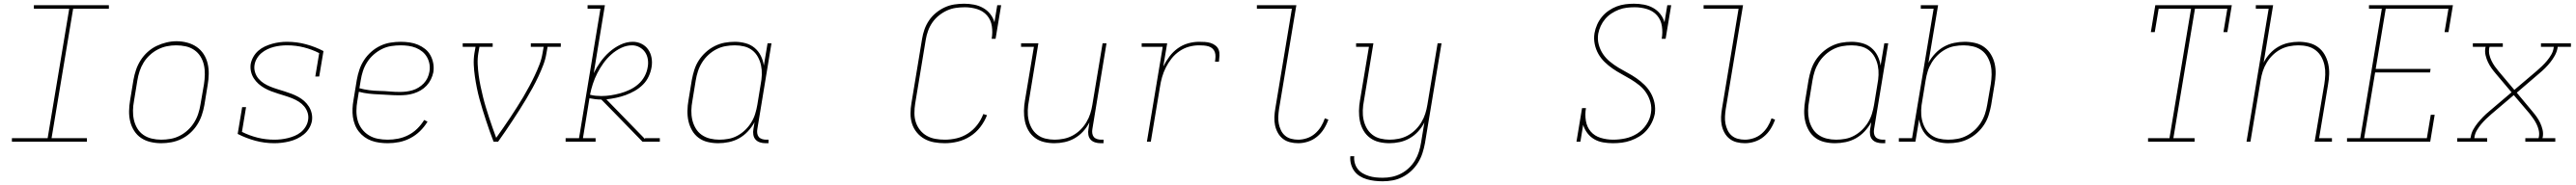

<svg xmlns="http://www.w3.org/2000/svg" viewBox="-20 -763 13840 996"><path d="M44 0V-19H236L352 -716H162V-735H565V-716H373L257 -19H447V0Z M846 8Q817 8 789 1.5Q761 -5 738.5 -20Q716 -35 701 -58.5Q686 -82 679.5 -109Q673 -136 673.5 -165Q674 -194 679 -223L697 -333Q702 -361 711 -387.5Q720 -414 735.5 -438.5Q751 -463 773 -483Q795 -503 821 -515.5Q847 -528 874.5 -534.5Q902 -541 929 -541Q958 -541 986 -533.5Q1014 -526 1036.5 -510.5Q1059 -495 1074 -472Q1089 -449 1095.5 -421.5Q1102 -394 1101.5 -365Q1101 -336 1096 -307L1078 -197Q1073 -169 1064 -142.5Q1055 -116 1039.5 -91.5Q1024 -67 1002 -47Q980 -27 954 -14.5Q928 -2 900.5 3Q873 8 846 8ZM846 -11Q871 -11 896.5 -15.5Q922 -20 945.5 -32Q969 -44 989 -62.5Q1009 -81 1023 -103.5Q1037 -126 1045 -150.5Q1053 -175 1057 -200L1076 -310Q1080 -336 1080.5 -362.5Q1081 -389 1075.5 -413.5Q1070 -438 1057 -459Q1044 -480 1023.5 -494Q1003 -508 978 -513.5Q953 -519 926 -519Q901 -519 876.5 -514Q852 -509 828.5 -497Q805 -485 785 -466.5Q765 -448 751.5 -426Q738 -404 730 -379.5Q722 -355 718 -330L700 -220Q695 -194 694.5 -168Q694 -142 699.5 -117.5Q705 -93 717.5 -72Q730 -51 750 -37Q770 -23 795 -17Q820 -11 846 -11Z M1454 8Q1401 8 1351.5 -5.5Q1302 -19 1257 -42L1281 -186H1302L1280 -53Q1320 -33 1363.5 -22Q1407 -11 1454 -11Q1472 -11 1490 -13Q1508 -15 1526.5 -19.5Q1545 -24 1563 -31.5Q1581 -39 1596 -51Q1611 -63 1621.5 -80Q1632 -97 1635 -115Q1639 -136 1633 -155.5Q1627 -175 1614.5 -190Q1602 -205 1585.5 -215.5Q1569 -226 1550.5 -233.5Q1532 -241 1512.5 -247Q1493 -253 1474 -259Q1455 -265 1436.5 -272Q1418 -279 1400.5 -289Q1383 -299 1368.5 -312Q1354 -325 1343.5 -341.5Q1333 -358 1328.5 -378Q1324 -398 1327 -419Q1331 -439 1341.5 -457.5Q1352 -476 1368 -490Q1384 -504 1403.5 -513Q1423 -522 1443 -527.5Q1463 -533 1482.5 -535.5Q1502 -538 1522 -538Q1575 -538 1624.5 -524.5Q1674 -511 1718 -488L1695 -351H1674L1695 -477Q1656 -497 1612.5 -508Q1569 -519 1522 -519Q1505 -519 1487 -517Q1469 -515 1451.5 -510.5Q1434 -506 1417 -498Q1400 -490 1385.5 -478Q1371 -466 1361 -449.5Q1351 -433 1348 -416Q1344 -395 1350 -375Q1356 -355 1368.5 -340Q1381 -325 1397.5 -314.5Q1414 -304 1432.5 -296.5Q1451 -289 1470.5 -283Q1490 -277 1509 -271Q1528 -265 1546.5 -258Q1565 -251 1582.5 -241.5Q1600 -232 1614.5 -219Q1629 -206 1639.5 -189.5Q1650 -173 1654.5 -153Q1659 -133 1656 -112Q1652 -91 1641 -72.5Q1630 -54 1613 -40Q1596 -26 1576 -16.5Q1556 -7 1535.5 -2Q1515 3 1494.5 5.5Q1474 8 1454 8Z M2063 8Q2041 8 2018.5 5Q1996 2 1975.5 -5.5Q1955 -13 1938 -25.5Q1921 -38 1908 -54.5Q1895 -71 1887 -91.5Q1879 -112 1876 -133.5Q1873 -155 1874 -178Q1875 -201 1879 -223L1897 -333Q1902 -361 1911 -388Q1920 -415 1936 -439.5Q1952 -464 1974.5 -484Q1997 -504 2023.5 -516.5Q2050 -529 2078 -533.5Q2106 -538 2133 -538Q2157 -538 2181 -534.5Q2205 -531 2226 -522Q2247 -513 2264.5 -499Q2282 -485 2293 -464.5Q2304 -444 2308 -420.5Q2312 -397 2308 -373Q2304 -354 2295 -335.5Q2286 -317 2272 -302Q2258 -287 2240 -276.5Q2222 -266 2202.5 -260Q2183 -254 2163.5 -252Q2144 -250 2125 -250Q2097 -250 2069.5 -252Q2042 -254 2014.5 -255Q1987 -256 1960.5 -259Q1934 -262 1908 -269L1900 -220Q1895 -193 1895 -165.5Q1895 -138 1902 -113.5Q1909 -89 1924.5 -68.5Q1940 -48 1962 -34.5Q1984 -21 2010 -16Q2036 -11 2063 -11Q2091 -11 2119 -16.5Q2147 -22 2173.5 -35.5Q2200 -49 2221.5 -70Q2243 -91 2259 -117L2277 -108Q2260 -80 2236.5 -57Q2213 -34 2184 -19Q2155 -4 2124.5 2Q2094 8 2063 8ZM2128 -268Q2145 -268 2162 -270Q2179 -272 2196 -277Q2213 -282 2228.5 -291.5Q2244 -301 2256.5 -314Q2269 -327 2276.5 -343Q2284 -359 2287 -376Q2291 -397 2287.5 -417.5Q2284 -438 2274 -455.5Q2264 -473 2248.5 -485.5Q2233 -498 2214.5 -505.5Q2196 -513 2175 -516Q2154 -519 2133 -519Q2108 -519 2082 -515Q2056 -511 2032 -499Q2008 -487 1987.5 -469Q1967 -451 1952.5 -428Q1938 -405 1930 -380.5Q1922 -356 1918 -330L1911 -288Q1937 -281 1964 -277.5Q1991 -274 2018.5 -273.5Q2046 -273 2073.5 -270.5Q2101 -268 2128 -268Z M2632 0Q2621 -28 2611 -56.5Q2601 -85 2591.5 -114Q2582 -143 2573 -172Q2564 -201 2556 -230.5Q2548 -260 2542 -290Q2536 -320 2531.5 -351Q2527 -382 2525.5 -413.5Q2524 -445 2529 -477L2535 -511H2466V-530H2627V-511H2556L2550 -477Q2545 -447 2546.5 -416.5Q2548 -386 2552 -356.5Q2556 -327 2562 -298.5Q2568 -270 2575 -241.5Q2582 -213 2590.5 -185Q2599 -157 2608 -129.5Q2617 -102 2626.5 -75Q2636 -48 2646 -21Q2665 -48 2684 -75Q2703 -102 2721 -129.5Q2739 -157 2757 -185Q2775 -213 2791.5 -241Q2808 -269 2823.5 -298Q2839 -327 2853 -356.5Q2867 -386 2878.5 -416Q2890 -446 2895 -477L2901 -511H2832V-530H2993V-511H2922L2916 -477Q2911 -445 2899 -413.5Q2887 -382 2872.5 -351Q2858 -320 2841.5 -290Q2825 -260 2807.5 -230.5Q2790 -201 2771.5 -172Q2753 -143 2734 -114Q2715 -85 2695.5 -56.5Q2676 -28 2656 0Z M3019 0V-19H3091L3206 -716H3137V-735H3230L3170 -369Q3185 -400 3206 -429.5Q3227 -459 3254 -483Q3281 -507 3313.5 -522.5Q3346 -538 3380 -538Q3405 -538 3427 -527Q3449 -516 3462.5 -496.5Q3476 -477 3480.5 -452.5Q3485 -428 3481 -403Q3477 -377 3465.5 -352Q3454 -327 3434.5 -307.5Q3415 -288 3390.5 -274Q3366 -260 3341 -251Q3316 -242 3290 -236.5Q3264 -231 3238 -228L3445 -15L3446 -19H3525V0H3432L3300 -136L3211 -227Q3211 -227 3210.5 -227Q3210 -227 3210 -227Q3194 -227 3178.5 -229Q3163 -231 3147 -234L3112 -19H3180V0ZM3211 -246Q3237 -246 3262.5 -250Q3288 -254 3313.5 -261Q3339 -268 3364 -280Q3389 -292 3409.5 -310Q3430 -328 3443 -352Q3456 -376 3460 -402Q3464 -423 3460.5 -444.5Q3457 -466 3445.5 -482.5Q3434 -499 3415.5 -509Q3397 -519 3376 -519Q3346 -519 3317 -505Q3288 -491 3264 -469.5Q3240 -448 3221.5 -422Q3203 -396 3189 -368.5Q3175 -341 3165.5 -312Q3156 -283 3150 -253Q3165 -249 3180.5 -247.5Q3196 -246 3211 -246Z M3839 8Q3810 8 3782.5 1.5Q3755 -5 3733.5 -21Q3712 -37 3698.5 -60.5Q3685 -84 3679 -110.5Q3673 -137 3673.5 -166Q3674 -195 3679 -223L3697 -333Q3702 -360 3710.5 -387Q3719 -414 3734.5 -438Q3750 -462 3772 -482Q3794 -502 3820 -515Q3846 -528 3873 -533Q3900 -538 3928 -538Q3957 -538 3985 -530.5Q4013 -523 4034 -505.5Q4055 -488 4067.5 -463Q4080 -438 4084 -410L4104 -530H4125L4049 -68Q4047 -57 4048.5 -45.5Q4050 -34 4056.5 -26Q4063 -18 4074 -14.5Q4085 -11 4096 -11H4109V8H4093Q4078 8 4063.5 3.5Q4049 -1 4039.5 -11.5Q4030 -22 4027.5 -37.5Q4025 -53 4028 -68L4034 -105Q4019 -78 3998 -55.5Q3977 -33 3951 -18.5Q3925 -4 3896 2Q3867 8 3839 8ZM3845 -11Q3869 -11 3894 -15.5Q3919 -20 3942 -32.5Q3965 -45 3984 -63.5Q4003 -82 4016.5 -104Q4030 -126 4037.5 -150.5Q4045 -175 4049 -199L4067 -309Q4072 -334 4073 -360Q4074 -386 4069 -410Q4064 -434 4052.5 -455.5Q4041 -477 4022 -492Q4003 -507 3978.5 -513Q3954 -519 3928 -519Q3903 -519 3878 -514.5Q3853 -510 3829.5 -498Q3806 -486 3786 -467.5Q3766 -449 3752 -426.5Q3738 -404 3730 -379.5Q3722 -355 3718 -330L3700 -220Q3695 -194 3694.5 -168Q3694 -142 3699.5 -118Q3705 -94 3717.5 -72.5Q3730 -51 3750 -37Q3770 -23 3794.5 -17Q3819 -11 3845 -11Z M5056 8Q5027 8 4999 3Q4971 -2 4947.5 -15Q4924 -28 4906.5 -49Q4889 -70 4880.5 -96Q4872 -122 4872 -151Q4872 -180 4877 -208L4934 -553Q4938 -579 4947 -604.5Q4956 -630 4971.5 -653Q4987 -676 5009 -694Q5031 -712 5056 -723.5Q5081 -735 5107.5 -739Q5134 -743 5160 -743Q5187 -743 5213 -738Q5239 -733 5261.5 -720.5Q5284 -708 5300 -688Q5316 -668 5323 -643L5338 -735H5359L5329 -554H5308Q5314 -588 5309 -622Q5304 -656 5283 -680Q5262 -704 5230 -714Q5198 -724 5164 -724Q5140 -724 5115.5 -720.5Q5091 -717 5068 -706.5Q5045 -696 5024.5 -679.5Q5004 -663 4989.5 -642Q4975 -621 4966.5 -597.5Q4958 -574 4954 -550L4897 -205Q4893 -180 4893 -154Q4893 -128 4900.5 -105Q4908 -82 4923 -63Q4938 -44 4959 -32Q4980 -20 5005 -15.5Q5030 -11 5056 -11Q5088 -11 5120 -18.5Q5152 -26 5180.5 -44.5Q5209 -63 5230 -90Q5251 -117 5263 -149L5283 -143Q5270 -109 5247 -79Q5224 -49 5192.5 -29Q5161 -9 5126 -0.5Q5091 8 5056 8Z M5645 8Q5616 8 5589 1.5Q5562 -5 5540.5 -21Q5519 -37 5505.5 -60.5Q5492 -84 5486.5 -111Q5481 -138 5481.5 -166.5Q5482 -195 5487 -223L5535 -511H5466V-530H5559L5508 -220Q5503 -195 5502 -169Q5501 -143 5506 -119Q5511 -95 5522.5 -74Q5534 -53 5553 -38Q5572 -23 5596.5 -17Q5621 -11 5646 -11Q5670 -11 5695 -16Q5720 -21 5742.5 -33Q5765 -45 5784 -63.5Q5803 -82 5816.5 -104.5Q5830 -127 5837.5 -150.5Q5845 -174 5849 -199L5904 -530H5925L5849 -68Q5847 -57 5848.5 -45.5Q5850 -34 5856.5 -26Q5863 -18 5874 -14.5Q5885 -11 5896 -11H5909V8H5893Q5878 8 5863.5 3.5Q5849 -1 5839.5 -11.5Q5830 -22 5827.5 -37.5Q5825 -53 5828 -68L5833 -104Q5820 -78 5799.5 -55.5Q5779 -33 5753.5 -18.5Q5728 -4 5700 2Q5672 8 5645 8Z M6142 0 6227 -511H6114V-530H6251L6230 -405Q6244 -433 6263 -458.5Q6282 -484 6307.5 -502.5Q6333 -521 6363 -529.5Q6393 -538 6422 -538Q6438 -538 6454 -537Q6470 -536 6484.5 -531.5Q6499 -527 6511 -517.5Q6523 -508 6528 -494Q6533 -480 6532 -463.5Q6531 -447 6529 -431H6508Q6510 -444 6510.5 -457.5Q6511 -471 6507 -482.5Q6503 -494 6494 -502Q6485 -510 6473 -513.5Q6461 -517 6448 -518Q6435 -519 6422 -519Q6395 -519 6368 -511.5Q6341 -504 6317 -487.5Q6293 -471 6275 -448.5Q6257 -426 6244 -400Q6231 -374 6223.5 -347.5Q6216 -321 6212 -294L6163 0Z M6955 8Q6932 8 6910.5 2.5Q6889 -3 6872.5 -16Q6856 -29 6845.5 -48Q6835 -67 6830.5 -88.5Q6826 -110 6827 -133Q6828 -156 6832 -179L6921 -716H6733V-735H6945L6852 -176Q6849 -156 6848 -136Q6847 -116 6850.5 -97.5Q6854 -79 6862 -62Q6870 -45 6884 -33Q6898 -21 6916.5 -16Q6935 -11 6955 -11Q6978 -11 7002 -19Q7026 -27 7045 -43.5Q7064 -60 7077 -81Q7090 -102 7098 -126L7117 -119Q7108 -93 7093 -69Q7078 -45 7056 -27Q7034 -9 7007.5 -0.5Q6981 8 6955 8Z M7409 213Q7387 213 7365.5 210.5Q7344 208 7323.5 202Q7303 196 7285.5 185Q7268 174 7256 157.5Q7244 141 7238.5 120Q7233 99 7235 78H7256Q7254 96 7259 114.5Q7264 133 7275 147Q7286 161 7301.5 170Q7317 179 7334.5 184.5Q7352 190 7371 192Q7390 194 7409 194Q7434 194 7458.5 189Q7483 184 7506.5 172Q7530 160 7549.5 141.5Q7569 123 7582.5 100.5Q7596 78 7603.5 54Q7611 30 7615 5L7633 -104Q7620 -78 7599.5 -55.5Q7579 -33 7553.5 -18.5Q7528 -4 7500 2Q7472 8 7445 8Q7416 8 7389 1.5Q7362 -5 7340.5 -21Q7319 -37 7305.5 -60.5Q7292 -84 7286.5 -111Q7281 -138 7281.5 -166.5Q7282 -195 7287 -223L7335 -511H7266V-530H7359L7308 -220Q7303 -195 7302 -169Q7301 -143 7306 -119Q7311 -95 7322.5 -74Q7334 -53 7353 -38Q7372 -23 7396.5 -17Q7421 -11 7446 -11Q7470 -11 7495 -16Q7520 -21 7542.5 -33Q7565 -45 7584 -63.5Q7603 -82 7616.5 -104.5Q7630 -127 7637.5 -150.5Q7645 -174 7649 -199L7704 -530H7725L7636 8Q7631 35 7622.5 61.5Q7614 88 7599 112.5Q7584 137 7562.5 157Q7541 177 7515.5 190Q7490 203 7463 208Q7436 213 7409 213Z M8646 8Q8619 8 8593 3.5Q8567 -1 8545.5 -13.5Q8524 -26 8508.5 -46.5Q8493 -67 8486 -91L8471 0H8450L8480 -181H8501Q8495 -147 8500.5 -113Q8506 -79 8526.5 -55Q8547 -31 8579.5 -21Q8612 -11 8647 -11Q8680 -11 8713 -18Q8746 -25 8775.5 -43.5Q8805 -62 8825 -91.5Q8845 -121 8850 -154Q8855 -184 8847.5 -212Q8840 -240 8824.5 -263.5Q8809 -287 8787 -304.5Q8765 -322 8741 -336.5Q8717 -351 8692 -364.5Q8667 -378 8644 -394Q8621 -410 8601 -429.5Q8581 -449 8567.5 -473Q8554 -497 8548 -526Q8542 -555 8547 -585Q8551 -608 8561 -630.5Q8571 -653 8586.5 -672Q8602 -691 8623 -705.5Q8644 -720 8666.5 -728.5Q8689 -737 8712.5 -740Q8736 -743 8759 -743Q8786 -743 8812.5 -738Q8839 -733 8861.5 -720.5Q8884 -708 8900 -688Q8916 -668 8923 -643L8938 -735H8959L8929 -554H8908Q8914 -588 8909 -622Q8904 -656 8883 -680Q8862 -704 8829.5 -714Q8797 -724 8763 -724Q8742 -724 8720.5 -721.5Q8699 -719 8678 -711Q8657 -703 8638 -690.5Q8619 -678 8604.5 -661Q8590 -644 8580.5 -623.5Q8571 -603 8567 -582Q8562 -552 8569.5 -523.5Q8577 -495 8592.5 -472Q8608 -449 8630 -431Q8652 -413 8676 -398.5Q8700 -384 8724.5 -371Q8749 -358 8772 -342Q8795 -326 8815 -306.5Q8835 -287 8849 -262.5Q8863 -238 8869 -209.5Q8875 -181 8871 -151Q8866 -126 8855 -103.5Q8844 -81 8827 -61.5Q8810 -42 8788 -28.5Q8766 -15 8742 -6.5Q8718 2 8694 5Q8670 8 8646 8Z M9355 8Q9332 8 9310.5 2.5Q9289 -3 9272.5 -16Q9256 -29 9245.5 -48Q9235 -67 9230.5 -88.5Q9226 -110 9227 -133Q9228 -156 9232 -179L9321 -716H9133V-735H9345L9252 -176Q9249 -156 9248 -136Q9247 -116 9250.5 -97.5Q9254 -79 9262 -62Q9270 -45 9284 -33Q9298 -21 9316.5 -16Q9335 -11 9355 -11Q9378 -11 9402 -19Q9426 -27 9445 -43.5Q9464 -60 9477 -81Q9490 -102 9498 -126L9517 -119Q9508 -93 9493 -69Q9478 -45 9456 -27Q9434 -9 9407.5 -0.5Q9381 8 9355 8Z M9839 8Q9810 8 9782.5 1.5Q9755 -5 9733.5 -21Q9712 -37 9698.5 -60.5Q9685 -84 9679 -110.5Q9673 -137 9673.5 -166Q9674 -195 9679 -223L9697 -333Q9702 -360 9710.5 -387Q9719 -414 9734.5 -438Q9750 -462 9772 -482Q9794 -502 9820 -515Q9846 -528 9873 -533Q9900 -538 9928 -538Q9957 -538 9985 -530.5Q10013 -523 10034 -505.5Q10055 -488 10067.5 -463Q10080 -438 10084 -410L10104 -530H10125L10049 -68Q10047 -57 10048.5 -45.5Q10050 -34 10056.5 -26Q10063 -18 10074 -14.5Q10085 -11 10096 -11H10109V8H10093Q10078 8 10063.5 3.5Q10049 -1 10039.5 -11.5Q10030 -22 10027.5 -37.5Q10025 -53 10028 -68L10034 -105Q10019 -78 9998 -55.5Q9977 -33 9951 -18.5Q9925 -4 9896 2Q9867 8 9839 8ZM9845 -11Q9869 -11 9894 -15.5Q9919 -20 9942 -32.5Q9965 -45 9984 -63.5Q10003 -82 10016.5 -104Q10030 -126 10037.5 -150.5Q10045 -175 10049 -199L10067 -309Q10072 -334 10073 -360Q10074 -386 10069 -410Q10064 -434 10052.5 -455.5Q10041 -477 10022 -492Q10003 -507 9978.5 -513Q9954 -519 9928 -519Q9903 -519 9878 -514.5Q9853 -510 9829.5 -498Q9806 -486 9786 -467.5Q9766 -449 9752 -426.5Q9738 -404 9730 -379.5Q9722 -355 9718 -330L9700 -220Q9695 -194 9694.5 -168Q9694 -142 9699.5 -118Q9705 -94 9717.5 -72.5Q9730 -51 9750 -37Q9770 -23 9794.5 -17Q9819 -11 9845 -11Z M10447 8Q10418 8 10390 0.5Q10362 -7 10341 -24.5Q10320 -42 10307.5 -67Q10295 -92 10291 -120L10271 0H10182V-19H10253L10369 -716H10300V-735H10393L10341 -425Q10356 -452 10377 -474.5Q10398 -497 10424 -511.5Q10450 -526 10479 -532Q10508 -538 10536 -538Q10565 -538 10592.5 -531.5Q10620 -525 10641.5 -509Q10663 -493 10677 -469.5Q10691 -446 10697 -419.5Q10703 -393 10702 -364Q10701 -335 10696 -307L10678 -197Q10673 -170 10664.5 -143Q10656 -116 10640.5 -92Q10625 -68 10603 -48Q10581 -28 10555 -15Q10529 -2 10502 3Q10475 8 10447 8ZM10447 -11Q10472 -11 10497 -15.5Q10522 -20 10545.5 -32Q10569 -44 10589 -62.5Q10609 -81 10623 -103.5Q10637 -126 10645 -150.5Q10653 -175 10657 -200L10676 -310Q10680 -336 10680.5 -362Q10681 -388 10675.5 -412Q10670 -436 10657.5 -457.5Q10645 -479 10625.5 -493Q10606 -507 10581 -513Q10556 -519 10530 -519Q10506 -519 10481 -514.5Q10456 -510 10433 -497.5Q10410 -485 10391 -466.5Q10372 -448 10358.5 -426Q10345 -404 10337.5 -380Q10330 -356 10326 -331L10308 -221Q10303 -196 10302 -170Q10301 -144 10306 -120Q10311 -96 10322.5 -74.5Q10334 -53 10353 -38Q10372 -23 10396.5 -17Q10421 -11 10447 -11Z M11521 0V-19H11636L11752 -716H11578L11557 -590H11536L11560 -735H11971L11947 -590H11926L11947 -716H11773L11657 -19H11771V0Z M12050 0 12169 -716H12100V-735H12193L12142 -426Q12155 -452 12175.5 -474.5Q12196 -497 12221.5 -511.5Q12247 -526 12275 -532Q12303 -538 12331 -538Q12359 -538 12386 -531.5Q12413 -525 12434.5 -509Q12456 -493 12469.5 -469.5Q12483 -446 12489 -419Q12495 -392 12494 -363.5Q12493 -335 12488 -307L12440 -19H12509V0H12416L12468 -310Q12472 -335 12473 -361Q12474 -387 12469 -411Q12464 -435 12452.5 -456Q12441 -477 12422 -492Q12403 -507 12379 -513Q12355 -519 12329 -519Q12305 -519 12280 -514Q12255 -509 12232.5 -497Q12210 -485 12191 -466.5Q12172 -448 12158.5 -425.5Q12145 -403 12137.5 -379.5Q12130 -356 12126 -331L12071 0Z M12590 0V-19H12661L12777 -716H12708V-735H13159L13135 -590H13114L13135 -716H12798L12744 -392H13039L13036 -373H12741L12682 -19H13019L13040 -145H13061L13037 0Z M13182 0V-19H13253L13255 -27Q13258 -47 13268.5 -66Q13279 -85 13292.5 -101.5Q13306 -118 13321 -133.5Q13336 -149 13353 -163L13474 -266L13388 -368Q13376 -382 13365.5 -397Q13355 -412 13347 -429Q13339 -446 13334.5 -465Q13330 -484 13333 -504L13335 -511H13266V-530H13427V-511H13356L13354 -504Q13351 -485 13355 -468Q13359 -451 13366.5 -435.5Q13374 -420 13383.5 -406.5Q13393 -393 13404 -380L13489 -279L13609 -381Q13624 -394 13638 -407.5Q13652 -421 13664.5 -436Q13677 -451 13687 -468Q13697 -485 13700 -504L13701 -511H13632V-530H13793V-511H13722L13721 -504Q13717 -483 13706.5 -464Q13696 -445 13683 -428.5Q13670 -412 13654.5 -396.5Q13639 -381 13622 -367L13502 -264L13587 -162Q13599 -148 13609.5 -133Q13620 -118 13628 -101Q13636 -84 13640.5 -65Q13645 -46 13642 -27L13640 -19H13709V0H13548V-19H13619L13621 -27Q13624 -45 13620 -62Q13616 -79 13608.5 -94.5Q13601 -110 13591.5 -123.5Q13582 -137 13572 -150L13486 -251L13366 -149Q13351 -136 13337 -122.5Q13323 -109 13310.5 -94Q13298 -79 13288 -62Q13278 -45 13275 -27L13274 -19H13343V0Z"/></svg>

Font: Iosevka Curly Slab ThEx
Style: Italic
Weight: 100
Width: 7
Italic angle: -9°
Monospace: yes
Designer: Belleve Invis
Foundry: Belleve Invis
Version: Version 11.1.0; ttfautohint (v1.8.3)